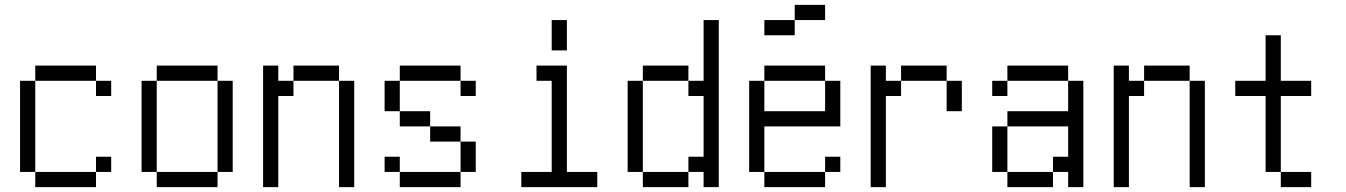

<svg xmlns="http://www.w3.org/2000/svg" viewBox="-20 -770 5540 790"><path d="M437.5 -62.5V-125H375V-62.5H125V0H375V-62.5ZM437.5 -375V-437.5H375V-375ZM125 -62.5Q125 -62.5 125 -437.5H62.5Q62.5 -437.5 62.5 -62.5ZM125 -437.5H375V-500H125Z M625 -62.5V0H875V-62.5ZM625 -62.5Q625 -62.5 625 -437.5H562.5Q562.5 -437.5 562.5 -62.5ZM875 -62.5H937.5Q937.5 -62.5 937.5 -437.5H875Q875 -437.5 875 -62.5ZM625 -437.5H875V-500H625Z M1062.5 -500Q1062.5 -500 1062.5 0H1125Q1125 0 1125 -375H1187.5V-437.5H1125V-500ZM1375 -437.5V0H1437.5V-437.5ZM1187.5 -437.5H1375V-500H1187.5Z M1937.5 -375V-437.5H1875V-375ZM1625 -62.5V0H1875V-62.5ZM1625 -62.5V-125H1562.5V-62.5ZM1875 -62.5H1937.5Q1937.5 -62.5 1937.5 -187.5H1875Q1875 -187.5 1875 -62.5ZM1875 -187.5V-250H1750V-187.5ZM1750 -250V-312.5H1625V-250ZM1625 -312.5Q1625 -312.5 1625 -437.5H1562.5Q1562.5 -437.5 1562.5 -312.5ZM1625 -437.5H1875V-500H1625Z M2437.5 0V-62.5H2312.5V-500H2187.5V-437.5H2250Q2250 -437.5 2250 -62.5H2125V0ZM2250 -687.5Q2250 -687.5 2250 -562.5H2312.5Q2312.5 -562.5 2312.5 -687.5Z M2625 -62.5V0H2812.5V-62.5ZM2625 -62.5Q2625 -62.5 2625 -437.5H2562.5Q2562.5 -437.5 2562.5 -62.5ZM2875 -62.5V0H2937.5V-687.5H2875Q2875 -687.5 2875 -437.5H2812.5V-375H2875Q2875 -375 2875 -125H2812.5V-62.5ZM2625 -437.5H2812.5V-500H2625Z M3437.5 -62.5V-125H3375V-62.5H3125V0H3375V-62.5ZM3375 -687.5V-750H3250V-687.5H3125V-625H3250V-687.5ZM3125 -62.5V-250H3437.5V-437.5H3375Q3375 -437.5 3375 -312.5H3125Q3125 -312.5 3125 -437.5H3062.5Q3062.5 -437.5 3062.5 -62.5ZM3125 -437.5H3375V-500H3125Z M3562.5 -500Q3562.5 -500 3562.5 0H3625Q3625 0 3625 -375H3687.5V-437.5H3625V-500ZM3875 -437.5Q3875 -437.5 3875 -312.5H3937.5Q3937.5 -312.5 3937.5 -437.5ZM3687.5 -437.5H3875V-500H3687.5Z M4125 -62.5V0H4312.5V-62.5ZM4125 -62.5V-250H4062.5V-62.5ZM4375 -62.5V0H4437.5V-437.5H4375Q4375 -437.5 4375 -312.5H4125V-250H4375Q4375 -250 4375 -125H4312.5V-62.5ZM4125 -437.5H4062.5V-375H4125ZM4125 -437.5H4375V-500H4125Z M4562.5 -500Q4562.5 -500 4562.5 0H4625Q4625 0 4625 -375H4687.5V-437.5H4625V-500ZM4875 -437.5V0H4937.5V-437.5ZM4687.5 -437.5H4875V-500H4687.5Z M5375 0V-62.5H5250V0ZM5375 -375V-437.5H5250V-625H5187.5V-437.5H5062.5V-375H5187.5V-62.5H5250V-375Z"/></svg>

Font: CalcUnifontExMono
Style: Regular
Weight: 500
Version: Version 15.0.06